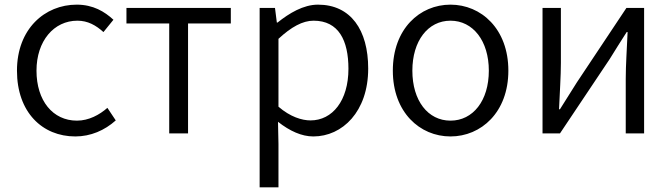

<svg xmlns="http://www.w3.org/2000/svg" viewBox="-20 -574 2886 826"><path d="M304 13C370 13 430 -13 478 -56L442 -110C408 -80 362 -55 311 -55C207 -55 137 -141 137 -270C137 -398 212 -485 313 -485C358 -485 393 -465 425 -436L468 -489C430 -524 381 -554 310 -554C173 -554 53 -450 53 -270C53 -91 162 13 304 13Z M708 0H789V-473H973V-540H524V-473H708Z M1097 232H1178V45L1176 -50C1227 -10 1278 13 1328 13C1453 13 1564 -94 1564 -279C1564 -445 1489 -554 1348 -554C1285 -554 1224 -517 1174 -477H1171L1163 -540H1097ZM1316 -56C1279 -56 1229 -71 1178 -115V-407C1233 -458 1282 -485 1329 -485C1437 -485 1479 -400 1479 -278C1479 -141 1410 -56 1316 -56Z M1918 13C2050 13 2167 -91 2167 -270C2167 -450 2050 -554 1918 -554C1786 -554 1670 -450 1670 -270C1670 -91 1786 13 1918 13ZM1918 -55C1821 -55 1754 -141 1754 -270C1754 -398 1821 -485 1918 -485C2015 -485 2083 -398 2083 -270C2083 -141 2015 -55 1918 -55Z M2314 0H2389L2603 -320C2623 -353 2655 -403 2676 -436H2680C2677 -366 2672 -294 2672 -235V0H2751V-540H2675L2462 -220C2442 -187 2409 -137 2389 -104H2385C2388 -174 2393 -247 2393 -304V-540H2314Z"/></svg>

Font: Source Han Sans JP Normal
Style: Regular
Weight: 350
Designer: Ryoko NISHIZUKA 西塚涼子 (kana, bopomofo & ideographs); Paul D. Hunt (Latin, Greek & Cyrillic); Sandoll Communications 산돌커뮤니
Foundry: Adobe
Version: Version 2.002;hotconv 1.0.116;makeotfexe 2.5.65601